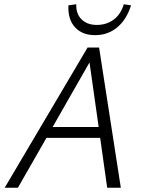

<svg xmlns="http://www.w3.org/2000/svg" viewBox="-20 -881 670 901"><path d="M301 -856 338 -861Q336 -817 362.5 -790.5Q389 -764 434 -764Q480 -764 513.5 -789Q547 -814 561 -861L595 -856Q574 -789 530 -752.5Q486 -716 426 -716Q366 -716 332 -753Q298 -790 301 -856ZM391 -658H445L547 0H483L450 -234H198L64 0H2ZM227 -285H443L400 -588Z"/></svg>

Font: EauTest Semilight
Style: Italic
Weight: 300
Italic angle: -12°
Designer: Christian Thalmann (Catharsis Fonts)
Version: Version 0.001;PS 000.001;hotconv 1.0.88;makeotf.lib2.5.64775